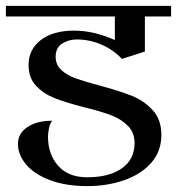

<svg xmlns="http://www.w3.org/2000/svg" viewBox="-32 -620 601 652"><path d="M425 -134Q425 -170 402 -193Q379 -216 344.5 -229Q310 -242 253 -256Q191 -272 154 -286.5Q117 -301 91 -328Q65 -355 65 -399Q65 -452 106.5 -484Q148 -516 220 -516Q286 -516 358 -484V-564H-12V-600H549V-564H460V-445L382 -420Q353 -451 312.5 -468.5Q272 -486 229 -486Q201 -486 179 -472Q157 -458 157 -427Q157 -400 176.5 -382Q196 -364 226 -353.5Q256 -343 308 -329Q375 -311 416 -294.5Q457 -278 486.5 -246Q516 -214 516 -162Q516 -106 481.5 -67Q447 -28 389.5 -8Q332 12 264 12Q192 12 138.5 -8Q85 -28 57 -61Q29 -94 29 -132Q29 -167 61 -188.5Q93 -210 145 -210Q138 -201 134.5 -185Q131 -169 131 -156Q131 -96 165.5 -57Q200 -18 264 -18Q339 -18 382 -48.5Q425 -79 425 -134Z"/></svg>

Font: Arya
Style: Regular
Weight: 400
Designer: Eduardo Rodriguez Tunni, Modular Infotech
Foundry: Eduardo Rodriguez Tunni, Modular Infotech
Version: Version 1.002